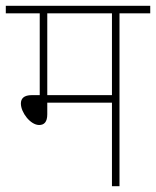

<svg xmlns="http://www.w3.org/2000/svg" viewBox="-20 -642 538 662"><path d="M392 -596H498V-622H0V-596H117V-314H90C62 -314 52 -302 52 -285C52 -254 85 -211 115 -211C132 -211 143 -221 143 -248V-288H366V0H392ZM366 -596V-314H143V-596Z"/></svg>

Font: Noto Sans Devanagari SemiCondensed Thin
Style: Regular
Weight: 100
Width: 4
Designer: Jelle Bosma - Monotype Design Team
Foundry: Monotype Imaging Inc.
Version: Version 2.004